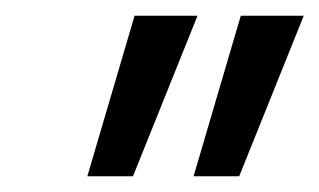

<svg xmlns="http://www.w3.org/2000/svg" viewBox="-20 -775 406 244"><path d="M226 -551 286 -755H366L284 -551ZM91 -551 151 -755H231L149 -551Z"/></svg>

Font: DM Sans Italic
Style: Regular
Weight: 400
Italic angle: -10°
Designer: Colophon Foundry, Jonny Pinhorn
Foundry: Colophon Foundry
Version: Version 4.004; ttfautohint (v1.8.4.7-5d5b)